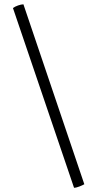

<svg xmlns="http://www.w3.org/2000/svg" viewBox="-20 -805 458 904"><path d="M328.6 79.1C342.3 79.1 365.7 68.8 377 62.5L90.3 -784.7C77.1 -784.7 51.8 -775.9 41 -767.1Z"/></svg>

Font: Trykker
Style: Regular
Weight: 400
Designer: Magnus Gaarde
Foundry: Magnus Gaarde
Version: Version 1.001